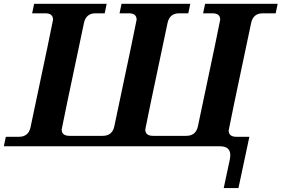

<svg xmlns="http://www.w3.org/2000/svg" viewBox="-50 -752 1448 987"><path d="M1175.8 214.8H1100.1L1131.3 68.4Q1133.8 55.7 1133.8 45.4Q1133.8 0 1080.6 0H-30.3L-20 -48.8H47.4Q96.2 -48.8 106.9 -97.7Q222.7 -644 222.7 -650.9Q222.7 -683.6 182.6 -683.6H115.2L125.5 -732.4H498.5L488.3 -683.6H441.4Q392.6 -683.6 381.8 -634.8Q267.1 -93.3 267.1 -86.4Q267.1 -53.7 307.1 -53.7H478Q526.9 -53.7 537.6 -102.5Q652.3 -644 652.3 -650.9Q652.3 -683.6 612.3 -683.6H564.5L574.7 -732.4H928.2L918 -683.6H871.1Q822.3 -683.6 811.5 -634.8Q696.8 -93.3 696.8 -86.4Q696.8 -53.7 736.8 -53.7H907.7Q956.5 -53.7 967.3 -102.5Q1082 -644 1082 -650.9Q1082 -683.6 1042 -683.6H994.1L1004.4 -732.4H1377.4L1367.2 -683.6H1300.8Q1252 -683.6 1241.2 -634.8Q1125.5 -88.4 1125.5 -81.5Q1125.5 -48.8 1165.5 -48.8H1231.9Z"/></svg>

Font: Munson
Style: Bold Italic
Weight: 700
Italic angle: -12°
Designer: Paul James MIller
Foundry: High-Logic / Made with FontCreator
Version: Version 2.10;May 5, 2019;FontCreator 11.5.0.2430 64-bit